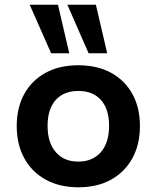

<svg xmlns="http://www.w3.org/2000/svg" viewBox="-20 -785 665 815"><path d="M313 10Q233 10 174 -22.5Q115 -55 83 -113.5Q51 -172 51 -250Q51 -328 83 -386Q115 -444 173.5 -476Q232 -508 312 -508Q393 -508 451.5 -476Q510 -444 542 -386Q574 -328 574 -250Q574 -172 542 -113.5Q510 -55 451.5 -22.5Q393 10 313 10ZM312 -99Q373 -99 408 -139Q443 -179 443 -251Q443 -322 408.5 -360.5Q374 -399 313 -399Q251 -399 216.5 -360.5Q182 -322 182 -251Q182 -179 217 -139Q252 -99 312 -99ZM356 -559 266 -765H387L435 -559ZM197 -559 106 -765H226L274 -559Z"/></svg>

Font: Nunito Sans 8pt
Style: Bold
Weight: 700
Version: Version 3.101;gftools[0.9.27]